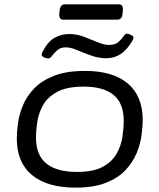

<svg xmlns="http://www.w3.org/2000/svg" viewBox="-20 -854 731 880"><path d="M326 6Q197 6 127 -51.5Q57 -109 57 -219Q57 -250 62.5 -290Q68 -330 85.5 -372Q103 -414 137.5 -449.5Q172 -485 228.5 -507Q285 -529 370 -529Q497 -529 565.5 -471.5Q634 -414 634 -304Q634 -273 628.5 -232.5Q623 -192 605.5 -150.5Q588 -109 554.5 -73.5Q521 -38 465 -16Q409 6 326 6ZM333 -66Q408 -66 451 -89.5Q494 -113 514.5 -149.5Q535 -186 541 -226.5Q547 -267 547 -300Q547 -381 500.5 -419Q454 -457 363 -457Q287 -457 242.5 -433Q198 -409 177.5 -372.5Q157 -336 151 -296Q145 -256 145 -223Q145 -143 192.5 -104.5Q240 -66 333 -66ZM200 -586Q193 -586 182 -591Q171 -596 171 -603Q171 -605 172 -609Q173 -613 176 -618Q199 -663 229.5 -680.5Q260 -698 297 -698Q332 -698 365 -685.5Q398 -673 427.5 -660.5Q457 -648 479 -648Q507 -648 522 -661Q537 -674 545.5 -687Q554 -700 562 -700Q568 -700 580 -694Q592 -688 592 -682Q592 -677 586 -666Q561 -624 532 -605.5Q503 -587 466 -587Q432 -587 397.5 -599.5Q363 -612 333 -624.5Q303 -637 282 -637Q257 -637 242.5 -624Q228 -611 219 -598.5Q210 -586 200 -586ZM269 -764Q249 -764 252 -794L253 -804Q255 -821 261 -827.5Q267 -834 276 -834H526Q546 -834 543 -804L542 -794Q541 -777 534.5 -770.5Q528 -764 519 -764Z"/></svg>

Font: Asap Expanded Expanded Regular
Style: Italic
Weight: 400
Width: 7
Italic angle: -6°
Designer: Pablo Cosgaya
Foundry: Omnibus-Type
Version: Version 3.001; ttfautohint (v1.8.4.7-5d5b)